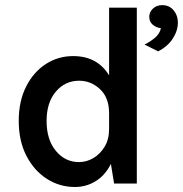

<svg xmlns="http://www.w3.org/2000/svg" viewBox="-20 -715 713 748"><path d="M272 13.5Q212 13.5 162.2 -18.5Q112.5 -50.5 82.8 -108.2Q53 -166 53 -244Q53 -321 81.8 -377.8Q110.5 -434.5 158.5 -465.5Q206.5 -496.5 265 -496.5Q359 -496.5 405 -421.5V-685H513V0H424.5L412 -76.5Q389.5 -31.5 352.5 -9Q315.5 13.5 272 13.5ZM161.5 -244Q161.5 -170.5 197.8 -127Q234 -83.5 287.5 -83.5Q317 -83.5 343.8 -99.2Q370.5 -115 387.8 -143.8Q405 -172.5 405 -212V-273.5Q405 -334.5 369.8 -367.5Q334.5 -400.5 288.5 -400.5Q233.5 -400.5 197.5 -358Q161.5 -315.5 161.5 -244ZM596 -515 543 -541.5Q567 -553.5 584.5 -568.5Q602 -583.5 607 -605Q588 -607.5 574.8 -619Q561.5 -630.5 561.5 -649.5Q561.5 -668 575.8 -681.5Q590 -695 612 -695Q639.5 -695 656.2 -675Q673 -655 673 -627.5Q673 -595.5 653.2 -564.8Q633.5 -534 596 -515Z"/></svg>

Font: Karla SemiBold
Style: Regular
Weight: 600
Designer: Jonathan Pinhorn
Version: Version 2.004; ttfautohint (v1.8.4.7-5d5b);gftools[0.9.33]